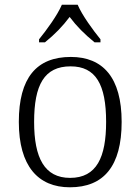

<svg xmlns="http://www.w3.org/2000/svg" viewBox="-20 -786 596 816"><path d="M146 -619V-606H171C214 -641 246 -674 276 -714C306 -674 339 -641 382 -606H407V-619C376 -657 329 -721 310 -766H243C224 -721 177 -657 146 -619ZM277 10C421 10 497 -80 497 -268C497 -457 417 -544 281 -544C135 -544 60 -455 60 -268C60 -80 142 10 277 10ZM278 -30C169 -30 125 -115 125 -268C125 -425 168 -504 280 -504C387 -504 431 -427 431 -268C431 -118 391 -30 278 -30Z"/></svg>

Font: Noto Serif Light
Style: Regular
Weight: 300
Designer: Monotype Design Team
Foundry: Monotype Imaging Inc.
Version: Version 2.013